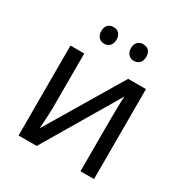

<svg xmlns="http://www.w3.org/2000/svg" viewBox="-169 -861 947 991"><g transform="rotate(30 304.5 -365.0)"><path d="M79.1 -536.1V0H187L452.1 -448.2C450.7 -435.1 449.7 -413.6 449.2 -383.8C448.7 -354 448.2 -331.1 448.2 -315.9V0H528.8V-536.1H422.9L154.8 -86.9C156.7 -112.3 161.1 -185.1 161.1 -209V-536.1ZM179.2 -681.2C179.2 -647.5 199.7 -630.9 225.1 -630.9C249 -630.9 270 -647.5 270 -681.2C270 -715.8 249 -730 225.1 -730C199.7 -730 179.2 -715.8 179.2 -681.2ZM356 -681.2C356 -647.5 377 -630.9 400.9 -630.9C426.3 -630.9 447.3 -647.5 447.3 -681.2C447.3 -715.8 426.3 -730 400.9 -730C377 -730 356 -715.8 356 -681.2Z"/></g></svg>

Font: Avrile Sans
Style: Regular
Weight: 400
Designer: Monotype Design Team, Google (font), Stefan Peev (BGR Cyrillic), Cristiano Sobral (main changes)
Foundry: The Avrile Sans Project Authors
Version: Version 3.110